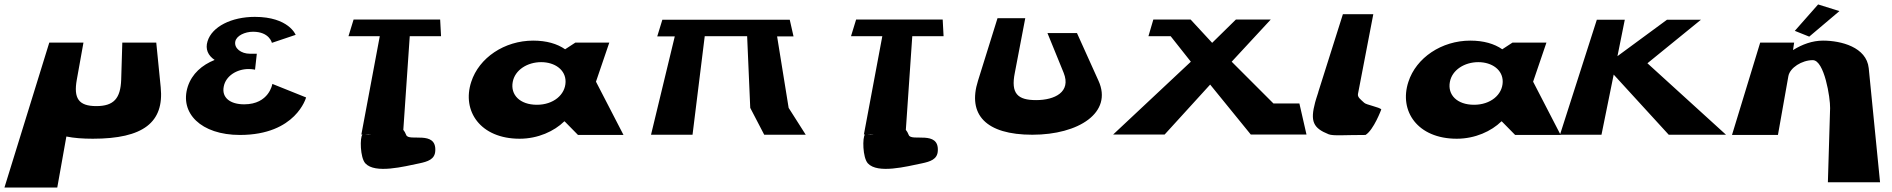

<svg xmlns="http://www.w3.org/2000/svg" viewBox="-94 -608 8522 865"><path d="M282 -416H128L-74 237H164L205 7C239 14 279 17 324 17C552 17 646 -57 630 -215L610 -416H457L452 -249C449 -165 419 -130 340 -130C260 -130 237 -165 252 -249Z M1238 -451C1238 -451 1207 -532 1054 -532C949 -532 861 -488 841 -422C830 -387 843 -358 873 -338C816 -315 771 -276 752 -218C714 -99 811 0 987 0C1240 0 1285 -169 1285 -169L1133 -230C1133 -230 1119 -138 1006 -138C943 -138 904 -168 914 -218C923 -266 973 -297 1026 -297C1042 -297 1055 -294 1055 -294L1063 -366H1031C993 -366 960 -390 966 -421C971 -447 1009 -465 1046 -465C1120 -465 1131 -415 1131 -415Z M1476 -445H1617L1534 -2H1539C1527 10 1528 102 1552 128C1596 176 1727 142 1795 128C1833 120 1865 110 1867 72C1873 -23 1747 32 1736 0C1732 -10 1728 -17 1723 -23L1752 -445H1893L1889 -520H1499ZM1580 -1C1570 0 1560 0 1550 -2Z M2029 -239C1986 -108 2070 17 2247 17C2330 17 2403 -17 2448 -61H2450L2510 0H2715L2591 -240L2651 -416H2498L2452 -386C2416 -411 2368 -425 2308 -425C2179 -425 2064 -348 2029 -239ZM2216 -239C2226 -293 2282 -328 2344 -328C2406 -328 2455 -293 2454 -239C2453 -181 2399 -136 2325 -136C2248 -136 2205 -181 2216 -239Z M3081 -445H3272L3286 -122L3349 -1H3536L3459 -122L3407 -444H3481L3464 -519H3395H3269H3090H2964H2890L2867 -444H2946L2839 -1H3026Z M3740 -445H3881L3798 -2H3803C3791 10 3792 102 3816 128C3860 176 3991 142 4059 128C4097 120 4129 110 4131 72C4137 -23 4011 32 4000 0C3996 -10 3992 -17 3987 -23L4016 -445H4157L4153 -520H3763ZM3844 -1C3834 0 3824 0 3814 -2Z M4758 -459H4625L4698 -280C4733 -193 4657 -157 4574 -157C4491 -157 4459 -186 4478 -280L4525 -526H4400L4312 -244C4264 -92 4347 -1 4557 -1C4766 -1 4920 -101 4855 -244Z M5760 -142H5643L5455 -330L5631 -520H5474L5367 -415L5270 -520H5120H5102L5080 -445H5180L5271 -330L4921 -2H5153L5358 -227L5541 -2H5543H5783H5792Z M5845 -193V-192C5842 -182 5839 -173 5836 -164L5831 -147C5808 -61 5822 -31 5892 -3C5913 5 5960 0 6058 0C6095 -23 6129 -115 6129 -115C6122 -125 6060 -136 6052 -145C6036 -160 6021 -170 6024 -185L6093 -544H5956Z M6251 -239C6208 -108 6292 17 6469 17C6552 17 6625 -17 6670 -61H6672L6732 0H6937L6813 -240L6873 -416H6720L6674 -386C6638 -411 6590 -425 6530 -425C6401 -425 6286 -348 6251 -239ZM6438 -239C6448 -293 6504 -328 6566 -328C6628 -328 6677 -293 6676 -239C6675 -181 6621 -136 6547 -136C6470 -136 6427 -181 6438 -239Z M7682 -1 7328 -323 7569 -519H7416L7193 -355L7226 -519H7100L6934 -1H7121L7176 -272L7424 -1Z M7992 -469 8057 -443 8193 -558 8097 -588ZM7709 0H7916L7963 -265C7970 -303 8024 -337 8073 -337C8125 -337 8152 -167 8151 -121L8141 213H8376L8325 -301C8315 -396 8200 -425 8119 -425C8071 -425 8025 -408 7985 -383H7984L7989 -416H7836Z"/></svg>

Font: Hussar Milosc
Style: Bold
Weight: 700
Foundry: Cannot Into Space Fonts
Version: Version 1.02